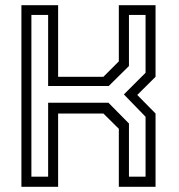

<svg xmlns="http://www.w3.org/2000/svg" viewBox="-20 -720 689 740"><path d="M62.5 0V-700H204V-424H378.5L438 -483.5V-700H579.5V-424L509 -354L579.5 -282.5V0H438V-223.5L378.5 -282.5H204V0ZM101 -39H165.5V-324H398L477 -244V-39H541V-270L457.5 -356L541 -439.5V-662.5H477V-465.5L399 -388.5H165.5V-662.5H101Z"/></svg>

Font: Tourney Thin
Style: Regular
Weight: 400
Version: Version 1.015